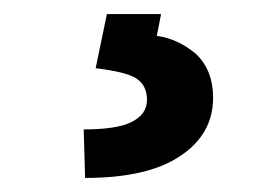

<svg xmlns="http://www.w3.org/2000/svg" viewBox="-20 -26 379 273"><path d="M203 25Q233 29 259 51Q283 74 283 113Q283 165 236 196Q190 227 101 227L99 158Q145 158 166 148Q189 137 189 116Q189 95 173 85Q158 76 116 71L132 -6H209Z"/></svg>

Font: Sinter Bold
Style: Regular
Weight: 700
Foundry: Adobe & rsms
Version: Version 1.000